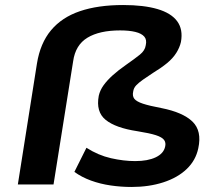

<svg xmlns="http://www.w3.org/2000/svg" viewBox="-20 -734 858 764"><path d="M503 10Q462 10 420.5 4Q379 -2 342 -15.5Q305 -29 276 -50L324 -146Q371 -116 421.5 -104.5Q472 -93 518 -93Q568 -93 599.5 -108Q631 -123 637 -150Q641 -166 633 -177Q625 -188 600.5 -196Q576 -204 526 -212Q440 -225 400.5 -257Q361 -289 373 -353Q378 -375 392 -394.5Q406 -414 428 -434Q450 -454 483 -477Q516 -500 536.5 -516.5Q557 -533 560 -554Q565 -576 554 -588.5Q543 -601 518.5 -607Q494 -613 458 -613Q376 -613 328 -584Q280 -555 271 -490L193 0H51L127 -481Q140 -562 183 -613.5Q226 -665 298 -689.5Q370 -714 470 -714Q552 -714 606.5 -698Q661 -682 685 -649.5Q709 -617 700 -567Q695 -545 681.5 -523.5Q668 -502 645 -483Q622 -464 589 -444Q566 -429 549 -417Q532 -405 522 -394.5Q512 -384 510 -370Q506 -352 514.5 -341Q523 -330 548.5 -321.5Q574 -313 622 -304Q708 -287 746 -250Q784 -213 769 -144Q759 -96 723 -61.5Q687 -27 630 -8.5Q573 10 503 10Z"/></svg>

Font: Nunito Sans 10pt Expanded
Style: Bold Italic
Weight: 700
Width: 7
Italic angle: -9°
Designer: Vernon Adams
Foundry: Vernon Adams
Version: Version 3.101;gftools[0.9.27]